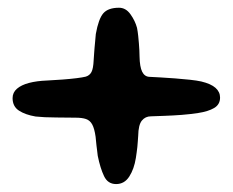

<svg xmlns="http://www.w3.org/2000/svg" viewBox="-20 -560 602 496"><path d="M280 -84.5Q258.5 -84.5 248.8 -105Q239 -125.5 232.5 -157.5Q231.5 -165 230.8 -171.8Q230 -178.5 229.2 -184.5Q228.5 -190.5 228 -196.2Q227.5 -202 227 -206.5Q224 -228 218.2 -238.5Q212.5 -249 202.2 -252.5Q192 -256 175 -256Q168 -256 154.8 -256.2Q141.5 -256.5 126 -256.5Q110.5 -256.5 96 -257.2Q81.5 -258 72 -259Q45.5 -263.5 29 -274.2Q12.5 -285 12.5 -306.5Q12.5 -321 23.8 -330.8Q35 -340.5 55 -345.8Q75 -351 101.5 -352Q121.5 -353 141.5 -354.5Q161.5 -356 177.5 -358Q193.5 -360 201.5 -362Q211.5 -365 216.2 -373.8Q221 -382.5 222 -405Q222.5 -412 223 -419.8Q223.5 -427.5 224.2 -435.8Q225 -444 225.8 -453Q226.5 -462 227.5 -472Q234.5 -511.5 247 -525.8Q259.5 -540 287.5 -540Q305 -540 317 -523.2Q329 -506.5 334 -488Q336 -477.5 337 -467.5Q338 -457.5 338.8 -448.2Q339.5 -439 340 -430.5Q340.5 -422 340.5 -414Q341 -387.5 347.2 -374.8Q353.5 -362 366 -361.5Q376.5 -361 394.2 -360Q412 -359 432 -357.5Q452 -356 470.5 -354Q489 -352 500 -349.5Q525 -343.5 536.8 -333Q548.5 -322.5 548.5 -308Q548.5 -290 533.2 -281Q518 -272 491.5 -268Q472 -265 449.2 -263.2Q426.5 -261.5 405.8 -260.8Q385 -260 370 -259.5Q355.5 -259.5 346.5 -248.5Q337.5 -237.5 337 -209Q336.5 -202 336 -194.8Q335.5 -187.5 334.8 -180.2Q334 -173 333 -165.8Q332 -158.5 331 -152Q326.5 -123.5 314 -104Q301.5 -84.5 280 -84.5Z"/></svg>

Font: Gluten Thin Medium
Style: Regular
Weight: 500
Version: Version 1.300